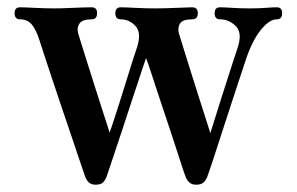

<svg xmlns="http://www.w3.org/2000/svg" viewBox="-20 -494 813 526"><path d="M241 12Q221 12 213 -11Q210 -19 201 -46Q192 -73 179 -111.5Q166 -150 151.5 -192.5Q137 -235 124 -274.5Q111 -314 101.5 -342.5Q92 -371 89 -381Q79 -413 67 -427Q55 -441 35 -441Q20 -441 20 -458Q20 -474 35 -474Q46 -474 74.5 -472.5Q103 -471 129 -471Q147 -471 167.5 -472Q188 -473 206 -473.5Q224 -474 231 -474Q246 -474 246 -458Q246 -441 231 -441Q206 -441 198 -430Q190 -419 194 -403Q197 -393 206 -364Q215 -335 227 -297.5Q239 -260 250.5 -223.5Q262 -187 270.5 -161.5Q279 -136 280 -131Q282 -135 289.5 -157.5Q297 -180 307 -211.5Q317 -243 327 -275.5Q337 -308 345 -333Q353 -358 356 -366Q368 -405 351 -423Q334 -441 311 -441Q296 -441 296 -458Q296 -474 311 -474Q322 -474 350.5 -472.5Q379 -471 405 -471Q431 -471 463 -472.5Q495 -474 506 -474Q522 -474 522 -458Q522 -441 506 -441Q481 -441 473.5 -430Q466 -419 470 -403Q473 -393 482 -364Q491 -335 503 -297Q515 -259 526.5 -222.5Q538 -186 546.5 -160Q555 -134 556 -129Q558 -134 565 -157Q572 -180 582 -211.5Q592 -243 602.5 -275.5Q613 -308 621 -333Q629 -358 632 -366Q644 -405 625.5 -423Q607 -441 583 -441Q568 -441 568 -458Q568 -474 583 -474Q594 -474 616 -472.5Q638 -471 664 -471Q690 -471 708.5 -472.5Q727 -474 738 -474Q753 -474 753 -458Q753 -441 738 -441Q718 -441 694.5 -412Q671 -383 653 -329Q646 -308 634.5 -273Q623 -238 609.5 -197Q596 -156 583.5 -117Q571 -78 561.5 -49.5Q552 -21 548 -10Q544 0 537.5 6Q531 12 517 12Q496 12 488 -11Q484 -21 473.5 -54Q463 -87 448.5 -130.5Q434 -174 419.5 -217.5Q405 -261 394.5 -293.5Q384 -326 380 -335Q376 -323 365 -290Q354 -257 340 -214.5Q326 -172 312 -129.5Q298 -87 287 -54.5Q276 -22 272 -10Q268 0 262 6Q256 12 241 12Z"/></svg>

Font: Zen Antique
Style: Regular
Weight: 400
Designer: Yoshimichi Ohira
Foundry: Positype
Version: Version 1.001